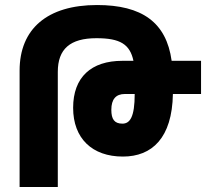

<svg xmlns="http://www.w3.org/2000/svg" viewBox="-20 -744 835 764"><path d="M58 0H210V-458C210 -549 259 -592 364 -592C458 -592 497 -568 511 -502H467C343 -502 271 -437 271 -315C271 -193 347 -121 469 -121C585 -121 665 -195 668 -370H780V-502H663C642 -655 545 -724 366 -724C168 -724 58 -629 58 -463ZM516 -370C516 -278 497 -252 467 -252C435 -252 423 -270 423 -307C423 -349 441 -370 477 -370Z"/></svg>

Font: Noto Sans Armenian ExtraCondensed ExtraBold
Style: Regular
Weight: 800
Width: 2
Designer: Monotype Design Team
Foundry: Monotype Imaging Inc.
Version: Version 2.008